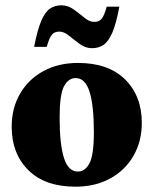

<svg xmlns="http://www.w3.org/2000/svg" viewBox="-20 -688 578 723"><path d="M264 15Q149.5 15 86.8 -47.2Q24 -109.5 24 -210.5Q24 -281 55.5 -335.2Q87 -389.5 143.2 -420.2Q199.5 -451 274 -451Q388.5 -451 451.2 -388.8Q514 -326.5 514 -225.5Q514 -155.5 482.5 -101Q451 -46.5 394.8 -15.8Q338.5 15 264 15ZM273 -42Q300.5 -42 317 -73.2Q333.5 -104.5 333.5 -190.5Q333.5 -291 317.2 -342.5Q301 -394 265 -394Q237.5 -394 221 -363Q204.5 -332 204.5 -245.5Q204.5 -145 220.8 -93.5Q237 -42 273 -42ZM429.5 -663Q417.5 -598.5 402.8 -564.8Q388 -531 369.5 -518.8Q351 -506.5 326.5 -506.5Q302 -506.5 280.5 -522.2Q259 -538 240 -553.5Q221 -569 203.5 -569Q185 -569 175.2 -557.2Q165.5 -545.5 156 -511.5H108.5Q121 -576 135.5 -609.8Q150 -643.5 168.5 -655.8Q187 -668 211.5 -668Q236 -668 257.5 -652.5Q279 -637 298 -621.2Q317 -605.5 334.5 -605.5Q353 -605.5 362.8 -617.2Q372.5 -629 382 -663Z"/></svg>

Font: Newsreader 16pt ExtraBold
Style: Regular
Weight: 800
Designer: Hugues Gentile
Foundry: Production Type
Version: Version 1.003; ttfautohint (v1.8.3)